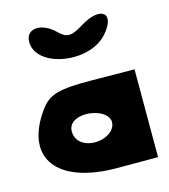

<svg xmlns="http://www.w3.org/2000/svg" viewBox="-120 -977 895 1014"><g transform="rotate(-15 327.5 -470.0)"><path d="M98 -454C-61 -229 68 -58 397 -58H618V-538L389 -540C201 -542 149 -526 98 -454ZM431 -300C431 -225 295 -190 235 -250C212 -273 206 -313 221 -338C262 -406 431 -375 431 -300ZM118 -821C118 -679 397 -631 508 -754C598 -854 531 -910 410 -835C343 -793 316 -793 276 -833C206 -903 118 -896 118 -821Z"/></g></svg>

Font: Hussar Skorodowane
Style: Bold
Weight: 700
Foundry: Cannot Into Space Fonts
Version: Version 0.892